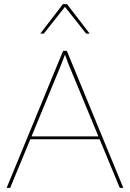

<svg xmlns="http://www.w3.org/2000/svg" viewBox="-20 -905 626 925"><path d="M191 -743H174L283 -885H303L412 -743H395L293 -872ZM460 -234H126L29 0H12L284 -660H302L574 0H557ZM454 -248 310 -596 293 -642 276 -597 132 -248Z"/></svg>

Font: Work Sans Hairline
Style: Regular
Weight: 400
Designer: Wei Huang
Foundry: Wei Huang
Version: Version 1.032